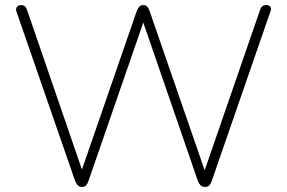

<svg xmlns="http://www.w3.org/2000/svg" viewBox="-20 -731 1131 757"><path d="M303 6Q293 6 287 0Q281 -6 276 -18L45 -685Q41 -696 46.5 -703.5Q52 -711 63 -711Q72 -711 77.5 -706.5Q83 -702 87 -691L318 -19H288L519 -687Q524 -699 529.5 -705Q535 -711 545 -711Q555 -711 560.5 -705Q566 -699 570 -687L801 -19H773L1005 -691Q1008 -701 1014 -706Q1020 -711 1030 -711Q1041 -711 1046 -704Q1051 -697 1046 -685L815 -18Q811 -6 805 0Q799 6 788 6Q777 6 771 0Q765 -6 760 -18L535 -671H555L329 -18Q325 -6 319.5 0Q314 6 303 6Z"/></svg>

Font: Nunito ExtraLight
Style: Regular
Weight: 200
Designer: Vernon Adams
Foundry: Vernon Adams
Version: Version 3.602